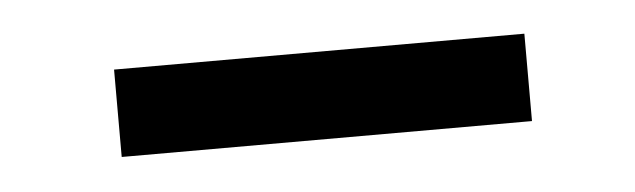

<svg xmlns="http://www.w3.org/2000/svg" viewBox="-24 -747 506 153"><g transform="rotate(-5 229.0 -671.0)"><path d="M397.5 -635.7H69.3V-705.6H397.5Z"/></g></svg>

Font: Vazir UI
Style: Regular-UI
Weight: 400
Designer: Saber Rastikerdar
Foundry: Saber Rastikerdar
Version: Version 30.1.0